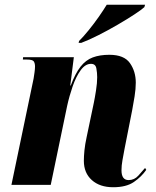

<svg xmlns="http://www.w3.org/2000/svg" viewBox="-20 -776 653 806"><path d="M455 10Q399 10 365.5 -20Q332 -50 332 -101Q332 -120 334.5 -145Q337 -170 344 -202L374 -345Q378 -364 383 -396Q388 -428 388 -452Q388 -470 384.5 -489Q381 -508 362 -508Q338 -508 318.5 -481Q299 -454 285 -413.5Q271 -373 262 -332L193 0H28L121 -446Q123 -458 125 -472.5Q127 -487 127 -497Q127 -510 122 -518Q117 -526 93 -526H76L77 -536H290L275 -417H277Q296 -468 318 -496Q340 -524 369.5 -535Q399 -546 439 -546Q501 -546 525.5 -511Q550 -476 550 -429Q550 -403 545 -371.5Q540 -340 535 -314L503 -152Q498 -125 494 -103Q490 -81 490 -61Q490 -20 520 -20Q544 -20 561 -39Q578 -58 589 -71L594 -63Q574 -34 542 -12Q510 10 455 10ZM312 -604Q331 -623 352.5 -649.5Q374 -676 394 -704.5Q414 -733 428 -756H589L586 -746Q574 -735 543.5 -715Q513 -695 473.5 -672Q434 -649 393.5 -628.5Q353 -608 321 -596H310Z"/></svg>

Font: Noto Serif Display ExtraCondensed Black
Style: Italic
Weight: 900
Width: 2
Italic angle: -12°
Designer: Monotype Design Team
Foundry: Monotype Imaging Inc.
Version: Version 2.009